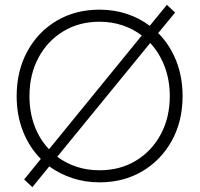

<svg xmlns="http://www.w3.org/2000/svg" viewBox="-20 -745 827 795"><path d="M114 30 80 -2 149 -87Q102 -134 75.5 -200.5Q49 -267 49 -347Q49 -451 93 -532Q137 -613 214.5 -659Q292 -705 392 -705Q452 -705 505 -687.5Q558 -670 600 -638L671 -725L705 -693L635 -608Q683 -560 709.5 -493.5Q736 -427 736 -347Q736 -243 691.5 -162.5Q647 -82 569.5 -36Q492 10 392 10Q332 10 279.5 -7.5Q227 -25 184 -56ZM102 -347Q102 -280 123 -224Q144 -168 183 -127L567 -598Q532 -625 487.5 -640Q443 -655 392 -655Q307 -655 241.5 -615Q176 -575 139 -505.5Q102 -436 102 -347ZM392 -40Q477 -40 542.5 -79.5Q608 -119 645.5 -188.5Q683 -258 683 -347Q683 -414 661.5 -470Q640 -526 602 -567L217 -96Q253 -69 297 -54.5Q341 -40 392 -40Z"/></svg>

Font: Lexend ExtraLight
Style: Regular
Weight: 200
Designer: Bonnie Shaver-Troup, Thomas Jockin
Foundry: Lexend
Version: Version 1.007; ttfautohint (v1.8.3)